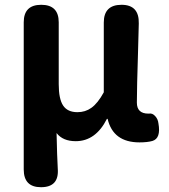

<svg xmlns="http://www.w3.org/2000/svg" viewBox="-20 -580 704 801"><path d="M151 201Q79 201 79 127V-179V-487Q79 -560 152 -560Q225 -560 225 -487V-229Q225 -167 243.5 -139.5Q262 -112 303 -112Q336 -112 361 -130Q388 -149 413 -195V-486Q413 -560 487 -560Q561 -560 559 -482Q558 -445 556 -369Q551 -211 551 -152Q551 -106 599 -106Q600 -106 601 -106Q616 -109 628 -95Q639 -83 641 -65Q652 -3 616 8Q595 14 562 14Q452 14 429 -84H426Q379 9 296 9Q242 9 216 -25Q218 72 221 124Q227 201 151 201Z"/></svg>

Font: GenSenRounded JP B
Style: Regular
Weight: 700
Version: Version 1.501;PS 1;hotconv 16.6.51;makeotf.lib2.5.65220